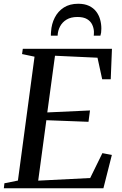

<svg xmlns="http://www.w3.org/2000/svg" viewBox="-30 -1003 650 1023"><path d="M-9.5 0 -6.5 -26.5 65.5 -41 154 -701 87.5 -715 91.5 -743H566.5L560 -580.5H514.5L489.5 -695.5L263 -706L222 -404L449.5 -414.5L441.5 -354L217 -362.5L173.5 -40.5L450.5 -54.5L515.5 -187L566 -177.5L521 0ZM386.5 -983Q420.5 -983 444.2 -971.8Q468 -960.5 482.5 -941.5Q497 -922.5 503.5 -899Q510 -875.5 510 -851Q510 -838.5 508.8 -829.8Q507.5 -821 505 -813H469.5Q470 -817 470.2 -821.2Q470.5 -825.5 470.5 -834.5Q469.5 -854.5 461 -872.2Q452.5 -890 433.8 -901.2Q415 -912.5 382.5 -912.5Q348 -912.5 325 -898.8Q302 -885 290 -862.2Q278 -839.5 277 -813H241Q241 -819 241.2 -823.2Q241.5 -827.5 242 -834.5Q244.5 -875.5 261.8 -909.2Q279 -943 310.2 -963Q341.5 -983 386.5 -983Z"/></svg>

Font: Merriweather 96pt
Style: Italic
Weight: 400
Italic angle: -7.8°
Version: Version 2.101